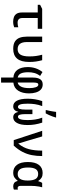

<svg xmlns="http://www.w3.org/2000/svg" viewBox="1258 -2102 1083 3640"><g transform="rotate(90 1800.0 -281.5)"><path d="M390 11Q343 11 303.5 -3.5Q264 -18 240 -54.5Q216 -91 216 -159V-455H71V-500L148 -539H526V-455H321V-166Q321 -115 345.5 -94Q370 -73 409 -73Q431 -73 455 -76.5Q479 -80 496 -86V-8Q480 -1 451 5Q422 11 390 11Z M906 10Q815 10 764.5 -24Q714 -58 694 -115.5Q674 -173 674 -244V-539H777V-245Q777 -164 809.5 -119Q842 -74 912 -74Q982 -74 1015.5 -127.5Q1049 -181 1049 -297Q1049 -365 1041 -421.5Q1033 -478 1017 -539H1121Q1137 -479 1145.5 -422.5Q1154 -366 1154 -295Q1154 -138 1091 -64Q1028 10 906 10Z M1450 7Q1354 0 1302.5 -71Q1251 -142 1251 -267Q1251 -426 1345 -545L1419 -500Q1378 -446 1363.5 -391Q1349 -336 1349 -276Q1349 -183 1372.5 -134.5Q1396 -86 1450 -75V-364Q1450 -455 1482 -502Q1514 -549 1580 -549Q1640 -549 1677.5 -513.5Q1715 -478 1732.5 -419.5Q1750 -361 1750 -290Q1750 -165 1698.5 -84Q1647 -3 1545 7V240H1450ZM1544 -75Q1593 -83 1621.5 -138Q1650 -193 1650 -295Q1650 -370 1633 -418Q1616 -466 1586 -466Q1559 -466 1551.5 -438.5Q1544 -411 1544 -361Z M1996 10Q1926 10 1888.5 -60Q1851 -130 1851 -266Q1851 -335 1861.5 -401.5Q1872 -468 1896 -540H1991Q1964 -469 1954.5 -402.5Q1945 -336 1945 -265Q1945 -167 1960 -123.5Q1975 -80 2006 -80Q2033 -80 2045 -114Q2057 -148 2057 -221V-354H2143V-221Q2143 -148 2154.5 -114Q2166 -80 2193 -80Q2256 -80 2256 -262Q2256 -333 2245.5 -404Q2235 -475 2210 -540H2304Q2350 -404 2350 -266Q2350 -131 2310.5 -60.5Q2271 10 2203 10Q2123 10 2101 -85H2099Q2077 10 1996 10ZM2067 -620Q2074 -645 2080.5 -677.5Q2087 -710 2092.5 -743.5Q2098 -777 2101 -803H2206V-792Q2200 -769 2188 -736.5Q2176 -704 2160.5 -669.5Q2145 -635 2129 -606H2067Z M2636 0 2459 -539H2566L2652 -247Q2659 -225 2668.5 -195Q2678 -165 2686.5 -136.5Q2695 -108 2699 -89H2704Q2778 -178 2806.5 -286Q2835 -394 2835 -539H2938Q2938 -434 2920.5 -343Q2903 -252 2860 -168Q2817 -84 2741 0Z M3252 10Q3160 10 3105.5 -60Q3051 -130 3051 -269Q3051 -404 3105 -476Q3159 -548 3260 -548Q3313 -548 3348 -527.5Q3383 -507 3409 -466H3415Q3420 -484 3428 -504Q3436 -524 3448 -539H3530Q3523 -516 3516.5 -480.5Q3510 -445 3506.5 -404Q3503 -363 3503 -326V-131Q3503 -99 3515 -86.5Q3527 -74 3544 -74Q3551 -74 3560 -76Q3569 -78 3574 -79V-3Q3566 1 3549 5.5Q3532 10 3511 10Q3477 10 3450 -7Q3423 -24 3411 -72H3403Q3382 -41 3347 -15.5Q3312 10 3252 10ZM3279 -75Q3342 -75 3372 -122Q3402 -169 3402 -262V-268Q3402 -359 3374 -411Q3346 -463 3277 -463Q3213 -463 3184 -414.5Q3155 -366 3155 -271Q3155 -166 3187 -120.5Q3219 -75 3279 -75Z"/></g></svg>

Font: Noto Sans Mono Medium
Style: Regular
Weight: 500
Designer: Monotype Design Team
Foundry: Monotype Imaging Inc.
Version: Version 2.014